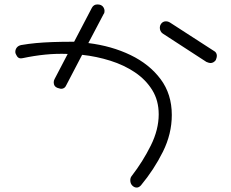

<svg xmlns="http://www.w3.org/2000/svg" viewBox="-20 -735 1040 865"><path d="M576 101Q567 92 567 77Q567 65 574 57Q624 -8 659.5 -79.5Q695 -151 695 -220Q695 -282 666 -329Q637 -376 588 -409Q539 -442 477 -461.5Q415 -481 350 -488L279 -352Q272 -335 256 -335Q252 -335 248 -336.5Q244 -338 239 -339Q222 -345 222 -364Q222 -372 226 -379L285 -492Q234 -494 184 -489Q134 -484 82 -473Q65 -469 57 -481Q49 -493 49 -501Q49 -512 55.5 -520.5Q62 -529 75 -532Q110 -538 143 -541Q176 -544 216.5 -545.5Q257 -547 314 -547L394 -700Q402 -715 419 -715Q428 -715 435 -712Q443 -708 447 -700.5Q451 -693 451 -686Q451 -676 447 -672L378 -541Q483 -528 568 -487Q653 -446 703.5 -378.5Q754 -311 754 -217Q754 -132 714 -51.5Q674 29 615 100Q606 110 596 110Q585 110 576 101ZM910 -456 713 -584Q706 -589 703 -596Q700 -603 700 -610Q700 -619 704 -625Q712 -639 728 -639Q737 -639 745 -634L943 -506Q957 -499 957 -483Q957 -476 952 -464Q942 -451 928 -451Q922 -451 910 -456Z"/></svg>

Font: Hachi Maru Pop
Style: Regular
Weight: 400
Designer: Nontynet
Foundry: Nontynet
Version: Version 1.300